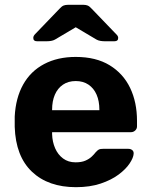

<svg xmlns="http://www.w3.org/2000/svg" viewBox="-20 -766 625 796"><path d="M295 10Q180 10 112.5 -54Q45 -118 41 -240Q41 -248 41 -261.5Q41 -275 41 -283Q45 -360 76 -415.5Q107 -471 163 -500.5Q219 -530 294 -530Q378 -530 434.5 -495.5Q491 -461 519.5 -401.5Q548 -342 548 -265V-242Q548 -232 540.5 -225Q533 -218 523 -218H196Q196 -217 196 -214.5Q196 -212 196 -210Q197 -178 208.5 -151.5Q220 -125 241.5 -109Q263 -93 293 -93Q318 -93 334 -100Q350 -107 360.5 -117Q371 -127 376 -134Q385 -144 390.5 -146.5Q396 -149 408 -149H512Q522 -149 528.5 -143.5Q535 -138 534 -128Q533 -112 517.5 -88.5Q502 -65 472 -42.5Q442 -20 397.5 -5Q353 10 295 10ZM196 -309H392V-311Q392 -347 380.5 -373.5Q369 -400 347 -415Q325 -430 294 -430Q263 -430 241 -415Q219 -400 207.5 -373.5Q196 -347 196 -311ZM133 -595Q118 -595 118 -609Q118 -617 126 -625L226 -729Q236 -740 243.5 -743Q251 -746 261 -746H327Q336 -746 343.5 -743Q351 -740 361 -729L461 -625Q470 -617 470 -609Q470 -595 455 -595H413Q405 -595 396 -596.5Q387 -598 380 -602L294 -653L208 -602Q201 -598 192 -596.5Q183 -595 175 -595Z"/></svg>

Font: Rubik Light SemiBold
Style: Regular
Weight: 600
Version: Version 2.300;gftools[0.9.30]